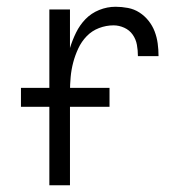

<svg xmlns="http://www.w3.org/2000/svg" viewBox="-20 -548 540 568"><path d="M126 0V-520H187V-406Q194 -429 205 -451.5Q216 -474 233 -491.5Q250 -509 273.5 -518.5Q297 -528 322 -528Q340 -528 358.5 -524.5Q377 -521 392.5 -511Q408 -501 419.5 -486.5Q431 -472 437.5 -455Q444 -438 446.5 -419.5Q449 -401 449 -382H388Q388 -399 385 -415.5Q382 -432 372.5 -445.5Q363 -459 347.5 -466Q332 -473 316 -473Q294 -473 273 -465Q252 -457 236.5 -441Q221 -425 211.5 -404.5Q202 -384 196.5 -363Q191 -342 189 -320Q187 -298 187 -276V0ZM42 -232V-288H304V-232Z"/></svg>

Font: Iosevka Curly Light
Style: Regular
Weight: 300
Monospace: yes
Designer: Belleve Invis
Foundry: Belleve Invis
Version: Version 22.1.2; ttfautohint (v1.8.4)